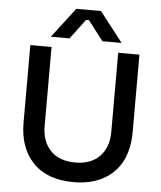

<svg xmlns="http://www.w3.org/2000/svg" viewBox="-63 -1010 910 1082"><g transform="rotate(5 392.5 -469.0)"><path d="M300.8 -787.1H194.8L324.2 -956.1H463.9L595.2 -787.1H486.8L400.9 -898.9H384.8ZM393.1 18.1Q244.1 18.1 164.1 -65.4Q84 -148.9 84 -292V-730H204.1V-282.2Q204.1 -195.3 253.7 -144Q303.2 -92.8 393.1 -92.8Q481.9 -92.8 531.5 -143.8Q581.1 -194.8 581.1 -282.2V-730H701.2V-292Q701.2 -197.8 666.7 -128.7Q632.3 -59.6 562.3 -20.8Q492.2 18.1 393.1 18.1Z"/></g></svg>

Font: Sora Medium
Style: Regular
Weight: 500
Designer: Jonathan Barnbrook, Julián Moncada
Foundry: Barnbrook Fonts
Version: Version 2.000